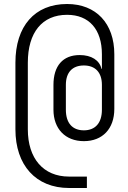

<svg xmlns="http://www.w3.org/2000/svg" viewBox="-20 -760 640 959"><path d="M325 179H414V122H325C196 122 119 31 119 -114V-447C119 -597 190 -686 315 -686C425 -686 489 -613 489 -489V-416H487C477 -459 437 -485 378 -485C294 -485 247 -431 247 -336V-212C247 -117 306 -55 399 -55C492 -55 551 -117 551 -216V-489C551 -643 460 -740 315 -740C153 -740 57 -629 57 -447V-114C57 65 159 179 325 179ZM399 -109C341 -109 309 -146 309 -212V-336C309 -398 341 -433 399 -433C456 -433 489 -398 489 -336V-212C489 -146 456 -109 399 -109Z"/></svg>

Font: JetBrains Mono ExtraLight
Style: Regular
Weight: 240
Monospace: yes
Designer: Philipp Nurullin, Konstantin Bulenkov
Foundry: JetBrains
Version: Version 2.305